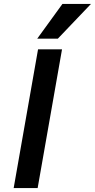

<svg xmlns="http://www.w3.org/2000/svg" viewBox="-20 -949 479 969"><path d="M439 -929 272 -754H168L295 -929ZM172 -700H293L170 0H49Z"/></svg>

Font: Overused Grotesk SemiBold
Style: Italic
Weight: 600
Italic angle: -10°
Version: Version 0.003